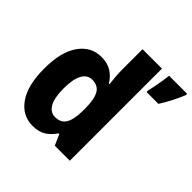

<svg xmlns="http://www.w3.org/2000/svg" viewBox="-193 -935 1120 1120"><g transform="rotate(45 367.0 -375.0)"><path d="M228 10Q143 10 91.5 -63.5Q40 -137 40 -275Q40 -413 92 -486Q144 -559 229 -559Q279 -559 313 -537.5Q347 -516 369 -479H374Q371 -503 368.5 -533Q366 -563 366 -590V-760H526V0H402L373 -66H366Q343 -31 311 -10.5Q279 10 228 10ZM285 -119Q332 -119 352.5 -153Q373 -187 374 -258V-280Q374 -353 354 -390Q334 -427 284 -427Q245 -427 223.5 -388.5Q202 -350 202 -274Q202 -195 224 -157Q246 -119 285 -119ZM734 -749Q719 -713 700 -675.5Q681 -638 657 -600H559V-613Q564 -632 569 -658.5Q574 -685 578.5 -712Q583 -739 585 -760H734Z"/></g></svg>

Font: Noto Sans Devanagari SemiCondensed ExtraBold
Style: Regular
Weight: 800
Width: 4
Designer: Jelle Bosma - Monotype Design Team
Foundry: Monotype Imaging Inc.
Version: Version 2.004; ttfautohint (v1.8.4.7-5d5b)